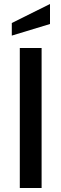

<svg xmlns="http://www.w3.org/2000/svg" viewBox="-20 -940 306 960"><path d="M79 -700H188V0H79ZM39 -825 230 -920V-820L39 -762Z"/></svg>

Font: Cabin Medium
Style: Regular
Weight: 500
Designer: Pablo Impallari
Foundry: Pablo Impallari. http://www.impallari.com Igino Marini. http://www.ikern.com
Version: Version 2.200